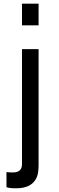

<svg xmlns="http://www.w3.org/2000/svg" viewBox="-20 -788 319 1040"><path d="M189 -650.9H99.1V-768.1H189ZM189 104Q189 146 180.7 168.5Q156.2 231.9 67.9 231.9Q47.4 231.9 34.2 230.2Q21 228.5 18.1 226.6L15.1 225.1V144Q23.9 146 50.8 146Q99.1 146 99.1 101.1V-522H189Z"/></svg>

Font: Standard
Style: Regular
Weight: 400
Designer: Bryce Wilner
Version: Version 2.000;PS 2.0;hotconv 16.6.51;makeotf.lib2.5.65220 DE